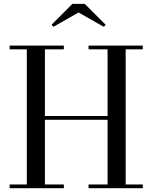

<svg xmlns="http://www.w3.org/2000/svg" viewBox="-20 -990 802 1010"><path d="M393.1 -924.3 261.2 -849.1 251 -859.4 360.8 -969.7H425.8L536.1 -859.4L525.9 -849.1ZM30.8 -19.5H121.1V-730.5H30.8V-750H315.9V-730.5H216.3V-379.9H545.9V-730.5H445.8V-750H731V-730.5H641.1V-19.5H731V0H445.8V-19.5H545.9V-359.9H216.3V-19.5H315.9V0H30.8Z"/></svg>

Font: Bodoni* 11pt
Style: Regular
Weight: 400
Version: Version 2.3